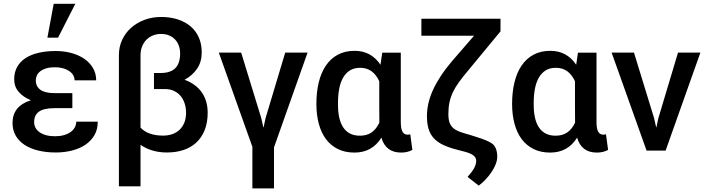

<svg xmlns="http://www.w3.org/2000/svg" viewBox="-20 -812 3808 1035"><path d="M293 -609H235.5L269.5 -791.5H386ZM280.5 10Q229 10 186 -0.5Q143 -11 112.2 -31.2Q81.5 -51.5 64.5 -81Q47.5 -110.5 47.5 -149Q47.5 -240 146 -271.5V-272Q104.5 -289 80.5 -317Q56.5 -345 56.5 -384Q56.5 -422.5 72.5 -451.2Q88.5 -480 118 -499Q147.5 -518 188.8 -527.5Q230 -537 280.5 -537Q326 -537 365.8 -526Q405.5 -515 435 -494.5Q464.5 -474 481.5 -444.8Q498.5 -415.5 498.5 -379H382Q382 -395 373.8 -408Q365.5 -421 351.2 -430.2Q337 -439.5 317.8 -444.5Q298.5 -449.5 276.5 -449.5Q249.5 -449.5 230 -443.8Q210.5 -438 197.8 -428.2Q185 -418.5 179 -405.8Q173 -393 173 -379Q173 -346 197.8 -328Q222.5 -310 274 -310H370V-229H274Q217 -229 190.5 -210.5Q164 -192 164 -153.5Q164 -138 171 -124.2Q178 -110.5 192.2 -100Q206.5 -89.5 227.5 -83.5Q248.5 -77.5 276.5 -77.5Q303 -77.5 324.2 -83.5Q345.5 -89.5 360.2 -100Q375 -110.5 383 -125Q391 -139.5 391 -156H507Q507 -114 488.8 -83Q470.5 -52 439.5 -31.2Q408.5 -10.5 367.2 -0.2Q326 10 280.5 10Z M737.5 192.5H621V-515Q621 -559.5 638.5 -597.2Q656 -635 686.8 -662.2Q717.5 -689.5 759 -705Q800.5 -720.5 848 -720.5Q897.5 -720.5 938 -707.5Q978.5 -694.5 1007.2 -670Q1036 -645.5 1051.8 -610Q1067.5 -574.5 1067.5 -529Q1067.5 -479 1042.8 -442.2Q1018 -405.5 975 -382Q1036 -359.5 1067.8 -314Q1099.5 -268.5 1099.5 -204.5Q1099.5 -151.5 1083.5 -111.2Q1067.5 -71 1038.8 -44Q1010 -17 969.5 -3.5Q929 10 879.5 10Q797 10 737.5 -31.5ZM859 -81Q887 -81 909.8 -89.2Q932.5 -97.5 948.8 -113.2Q965 -129 974 -151.8Q983 -174.5 983 -204Q983 -230.5 975.5 -254Q968 -277.5 953.5 -294.8Q939 -312 917.8 -322Q896.5 -332 868.5 -332H810V-418.5H846Q899 -418.5 925 -444.5Q951 -470.5 951 -525Q951 -546 944.2 -565Q937.5 -584 924.5 -598.2Q911.5 -612.5 892.2 -620.8Q873 -629 848 -629Q824 -629 803.5 -620.5Q783 -612 768.5 -597Q754 -582 745.8 -561Q737.5 -540 737.5 -515V-124Q778 -81 859 -81Z M1457 203.5H1340.5V-20.5L1159.5 -528.5H1280L1388.5 -175L1399.5 -126H1401L1411.5 -175L1517.5 -528.5H1638L1457 -17.5Z M2142.5 10.5Q2059 10.5 2036 -70Q1986 10.5 1891 10.5Q1840 10.5 1801.5 -8.5Q1763 -27.5 1737.2 -62Q1711.5 -96.5 1698.5 -145Q1685.5 -193.5 1685.5 -252Q1685.5 -315 1698.2 -367.8Q1711 -420.5 1736.5 -458.2Q1762 -496 1800.8 -517Q1839.5 -538 1892 -538Q1980.5 -538 2031 -463L2040.5 -528H2140.5V-156Q2140.5 -117.5 2149.8 -101.8Q2159 -86 2178 -86Q2186.5 -86 2191.5 -88.5L2203 -4Q2177 10.5 2142.5 10.5ZM1920.5 -80.5Q1957 -80.5 1982.5 -97.8Q2008 -115 2025 -151Q2024.5 -181 2024.5 -236.5V-245Q2024.5 -248 2024.5 -250.5V-254Q2024.5 -256 2024.5 -257.5V-267Q2024.5 -270 2024.5 -273V-277Q2024.5 -279 2024.5 -281V-285Q2024.5 -287 2024.5 -289V-293Q2024.5 -295 2024.5 -297.5V-374Q2008 -409.5 1982.8 -428Q1957.5 -446.5 1921.5 -446.5Q1889 -446.5 1866.5 -432.5Q1844 -418.5 1829.5 -393.2Q1815 -368 1808.5 -333.2Q1802 -298.5 1802 -257.5V-247Q1802 -209 1808.8 -178.2Q1815.5 -147.5 1829.8 -125.8Q1844 -104 1866.5 -92.2Q1889 -80.5 1920.5 -80.5Z M2560.5 188.5 2500.5 141.5Q2525 114.5 2536 94Q2547 73.5 2547 54.5Q2547 37 2531.2 25.2Q2515.5 13.5 2482 5L2442 -5.5Q2397.5 -17 2366.8 -32Q2336 -47 2317 -68.5Q2298 -90 2289.8 -118.8Q2281.5 -147.5 2281.5 -186Q2281.5 -220 2289.2 -254.5Q2297 -289 2313.2 -325.2Q2329.5 -361.5 2354.8 -400.2Q2380 -439 2415.5 -481L2535.5 -619.5H2251.5V-711H2678V-643L2505 -433.5Q2475 -398 2454.5 -369.8Q2434 -341.5 2421.2 -314.5Q2408.5 -287.5 2402.8 -259.5Q2397 -231.5 2397 -197Q2397 -162 2406.8 -143Q2416.5 -124 2436 -112.5Q2455.5 -101 2485 -93Q2514.5 -85 2553.5 -72Q2605.5 -56 2631.5 -39Q2660.5 -19 2660.5 35Q2660 53 2651.8 74Q2643.5 95 2629.5 115.8Q2615.5 136.5 2597.8 155.5Q2580 174.5 2560.5 188.5Z M3197.5 10.5Q3114 10.5 3091 -70Q3041 10.5 2946 10.5Q2895 10.5 2856.5 -8.5Q2818 -27.5 2792.2 -62Q2766.5 -96.5 2753.5 -145Q2740.5 -193.5 2740.5 -252Q2740.5 -315 2753.2 -367.8Q2766 -420.5 2791.5 -458.2Q2817 -496 2855.8 -517Q2894.5 -538 2947 -538Q3035.5 -538 3086 -463L3095.5 -528H3195.5V-156Q3195.5 -117.5 3204.8 -101.8Q3214 -86 3233 -86Q3241.5 -86 3246.5 -88.5L3258 -4Q3232 10.5 3197.5 10.5ZM2975.5 -80.5Q3012 -80.5 3037.5 -97.8Q3063 -115 3080 -151Q3079.5 -181 3079.5 -236.5V-245Q3079.5 -248 3079.5 -250.5V-254Q3079.5 -256 3079.5 -257.5V-267Q3079.5 -270 3079.5 -273V-277Q3079.5 -279 3079.5 -281V-285Q3079.5 -287 3079.5 -289V-293Q3079.5 -295 3079.5 -297.5V-374Q3063 -409.5 3037.8 -428Q3012.5 -446.5 2976.5 -446.5Q2944 -446.5 2921.5 -432.5Q2899 -418.5 2884.5 -393.2Q2870 -368 2863.5 -333.2Q2857 -298.5 2857 -257.5V-247Q2857 -209 2863.8 -178.2Q2870.5 -147.5 2884.8 -125.8Q2899 -104 2921.5 -92.2Q2944 -80.5 2975.5 -80.5Z M3568 0H3465.5L3277 -528.5H3397.5L3506 -175L3517 -126H3518.5L3529 -175L3635 -528.5H3755.5Z"/></svg>

Font: Roberto Sans Medium
Style: Regular
Weight: 500
Designer: Google (font) & Cristiano Sobral (main changes)
Version: Version 1.000;October 12, 2021;FontCreator 14.0.0.2814 64-bi